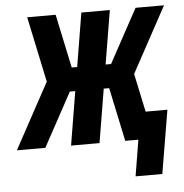

<svg xmlns="http://www.w3.org/2000/svg" viewBox="-83 -578 741 773"><g transform="rotate(-5 287.5 -192.0)"><path d="M434 146 458 0H405L359 -217H337L301 0H186L222 -217H200L82 0H-33L111 -265L55 -530H170L216 -313H238L274 -530H389L353 -313H375L493 -530H608L464 -265L497 -110H585L542 146Z"/></g></svg>

Font: Iosevka Curly XBdEx
Style: Italic
Weight: 800
Width: 7
Italic angle: -9°
Monospace: yes
Designer: Belleve Invis
Foundry: Belleve Invis
Version: Version 11.1.0; ttfautohint (v1.8.3)